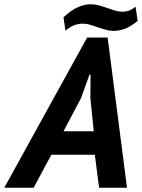

<svg xmlns="http://www.w3.org/2000/svg" viewBox="-58 -881 666 901"><path d="M387 -155H183L100 0H-38L351 -705H447L538 0H407ZM240 -265H382L366 -421L367 -531H362L322 -420ZM240 -800Q278 -835 309 -848Q340 -861 367 -861Q388 -861 407.5 -855.5Q427 -850 445.5 -843.5Q464 -837 481.5 -831.5Q499 -826 517 -826Q532 -826 547 -831Q562 -836 578 -850L588 -783Q555 -756 528 -746Q501 -736 477 -736Q456 -736 437.5 -741.5Q419 -747 401 -753Q383 -759 365.5 -764.5Q348 -770 329 -770Q311 -770 291.5 -763Q272 -756 249 -737Z"/></svg>

Font: PT Sans
Style: Bold Italic
Weight: 700
Italic angle: -12°
Designer: A.Korolkova, O.Umpeleva, V.Yefimov
Foundry: ParaType Ltd
Version: Version 2.003W OFL